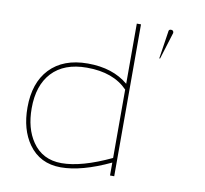

<svg xmlns="http://www.w3.org/2000/svg" viewBox="-79 -792 938 879"><g transform="rotate(10 390.5 -352.0)"><path d="M487.3 -399.4Q420.9 -467.8 298.8 -467.8H297.4Q192.4 -467.8 135.7 -407.2Q80.6 -347.7 80.6 -241.2Q80.6 -147.5 122.1 -86.9Q169.4 -17.1 258.3 -17.1Q351.1 -17.1 487.3 -81.5ZM506.8 0H487.3V-60.1Q355 2.4 258.3 2.4Q161.1 2.4 107.9 -72.8Q61 -139.2 61 -241.2Q61 -356 122.1 -420.9Q185.1 -487.3 298.8 -487.3Q415 -487.3 487.3 -426.3V-706.1H506.8ZM620 -567.2H616.2L635.4 -693Q635.4 -705.7 646.3 -705.7Q658.9 -705.7 658.9 -693Z"/></g></svg>

Font: Fortheenas_01
Style: Regular
Weight: 100
Designer: Situjuh Nazara
Version: Version 1.10 September 8, 2014